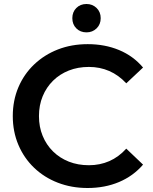

<svg xmlns="http://www.w3.org/2000/svg" viewBox="-20 -931 767 961"><path d="M418 10Q338 10 269.5 -16.5Q201 -43 150.5 -91.5Q100 -140 72 -206Q44 -272 44 -350Q44 -428 72 -494Q100 -560 151 -608.5Q202 -657 270 -683.5Q338 -710 419 -710Q505 -710 576 -680.5Q647 -651 696 -593L612 -514Q574 -555 527 -575.5Q480 -596 425 -596Q370 -596 324.5 -578Q279 -560 245.5 -527Q212 -494 193.5 -449Q175 -404 175 -350Q175 -296 193.5 -251Q212 -206 245.5 -173Q279 -140 324.5 -122Q370 -104 425 -104Q480 -104 527 -124.5Q574 -145 612 -187L696 -107Q647 -50 576 -20Q505 10 418 10ZM413 -769Q382 -769 362 -789Q342 -809 342 -840Q342 -871 362 -891Q382 -911 413 -911Q443 -911 463.5 -891Q484 -871 484 -840Q484 -809 463.5 -789Q443 -769 413 -769Z"/></svg>

Font: MOST Montserrat SemiBold
Style: Regular
Weight: 600
Designer: Julieta Ulanovsky
Foundry: Julieta Ulanovsky
Version: Version 8.000;March 11, 2024;FontCreator 15.0.0.2926 64-bit